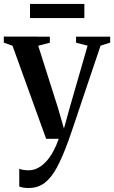

<svg xmlns="http://www.w3.org/2000/svg" viewBox="-26 -710 584 982"><path d="M121 251.5Q105 251.5 92.2 249.5Q79.5 247.5 72.5 243.5V153Q79.5 156.5 93 158.8Q106.5 161 120 161Q145.5 161 168.2 149Q191 137 210.8 115.2Q230.5 93.5 246.5 64Q262.5 34.5 274.5 0H210L38 -476L-6.5 -492V-523L229 -522.5V-491.5L169.5 -476L270.5 -158L301 -52.5L329.5 -155.5L422 -476.5L363 -491.5V-522.5H537.5V-492L488.5 -476.5Q465.5 -409 443 -342.2Q420.5 -275.5 400.2 -215.2Q380 -155 363.8 -106.5Q347.5 -58 336.5 -26Q325.5 6 322 15Q293 94.5 264.8 147Q236.5 199.5 202.2 225.5Q168 251.5 121 251.5ZM405.5 -690V-617.5H127.5V-690Z"/></svg>

Font: Merriweather 96pt SemiBold
Style: Regular
Weight: 600
Version: Version 2.100